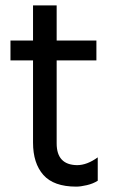

<svg xmlns="http://www.w3.org/2000/svg" viewBox="-20 -685 423 715"><path d="M264 10Q180 10 141.5 -33.5Q103 -77 103 -154V-460H19V-534H103V-665H191V-534H339V-460H191V-151Q191 -71 267 -70Q304 -70 344 -99V-12Q327 -1 303.5 4.5Q280 10 264 10Z"/></svg>

Font: LXGW 975 Gothic SC
Style: Regular
Weight: 400
Version: Version 2.01;February 25, 2021